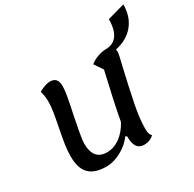

<svg xmlns="http://www.w3.org/2000/svg" viewBox="-173 -967 1187 1176"><g transform="rotate(-30 420.5 -379.5)"><path d="M664 -567Q666 -555 666 -545Q666 -537 647 -459Q615 -322 595.5 -224Q576 -126 576 -55Q576 -17 593 -2Q563 25 524 25Q490 25 473.5 2Q457 -21 457 -70V-73L447 -78Q415 -33 361 -4Q307 25 256 25Q174 25 135 -14.5Q96 -54 96 -137Q96 -178 102.5 -221Q109 -264 123 -335Q134 -390 140 -428Q146 -466 146 -496Q146 -540 135 -573Q155 -585 177 -592.5Q199 -600 213 -600Q242 -600 255.5 -584.5Q269 -569 269 -535Q269 -510 261 -465Q253 -420 237 -345Q226 -290 216.5 -238.5Q207 -187 207 -164Q207 -107 231 -78Q255 -49 302 -49Q351 -49 394.5 -80Q438 -111 468 -167Q491 -293 539 -498L498 -558Q518 -576 551 -588Q584 -600 611 -600Q664 -600 691.5 -638.5Q719 -677 719 -750L841 -784Q841 -698 794.5 -641.5Q748 -585 664 -567Z"/></g></svg>

Font: Lemonada
Style: Regular
Weight: 400
Designer: Mohamed Gaber (Arabic) Eduardo Tunni (Latin)
Foundry: Kief Type Foundry
Version: Version 3.006